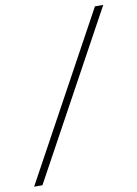

<svg xmlns="http://www.w3.org/2000/svg" viewBox="-131 -767 633 886"><g transform="rotate(-10 186.0 -324.5)"><path d="M416 -710.4 -4.9 60.5H-43.9L377 -710.4Z"/></g></svg>

Font: Roboto ExtraLight
Style: Italic
Weight: 250
Designer: Christian Robertson
Foundry: Google
Version: Version 3.009; 2024